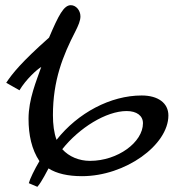

<svg xmlns="http://www.w3.org/2000/svg" viewBox="-20 -678 681 740"><path d="M526 -310C406 -310 280 -243 198 -139C188 -166 184 -199 184 -234C184 -368 222 -463 271 -558C282 -580 290 -598 290 -615C290 -638 273 -658 253 -658C226 -658 206 -620 169 -533C63 -439 27 -394 4 -359L55 -330C80 -372 122 -410 139 -420C120 -365 90 -296 90 -220C90 -158 102 -102 132 -57C113 -25 95 12 91 28L124 42C142 22 163 -23 167 -29C198 -9 242 1 296 1C463 1 629 -119 629 -233C629 -281 589 -310 526 -310ZM327 -58C285 -58 246 -74 220 -103C285 -185 389 -250 468 -250C507 -250 531 -232 531 -203C531 -130 434 -58 327 -58Z"/></svg>

Font: Marck Script
Style: Regular
Weight: 400
Designer: Denis Masharov, Marck Fogel
Foundry: Denis Masharov
Version: Version 1.002